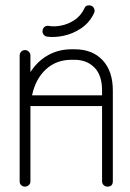

<svg xmlns="http://www.w3.org/2000/svg" viewBox="-20 -693 484 713"><path d="M93 -20Q93 -11 87 -5.5Q81 0 73 0Q64 0 58.5 -5.5Q53 -11 53 -20V-487Q53 -495 58.5 -501Q64 -507 73 -507Q81 -507 87 -501Q93 -495 93 -487V-425Q118 -465 157.5 -487.5Q197 -510 246 -510H257Q323 -510 361 -469.5Q399 -429 399 -357V-20Q399 0 379 0Q371 0 365 -5.5Q359 -11 359 -20V-299H93Q93 -289 93 -279ZM246 -471Q189 -471 150.5 -435.5Q112 -400 99 -339H359V-357Q359 -414 330.5 -442.5Q302 -471 256 -471ZM293 -661Q298 -675 314 -673Q322 -672 327 -665.5Q332 -659 331 -650Q331 -648 330 -646Q313 -609 281.5 -588Q250 -567 215.5 -560Q181 -553 155 -557Q147 -558 142 -564.5Q137 -571 138 -579Q139 -588 145 -593Q151 -598 160 -597Q181 -593 207 -598Q233 -603 256.5 -618.5Q280 -634 293 -661Z"/></svg>

Font: Libertine Sup Light
Style: Regular
Weight: 300
Designer: Bastien Sozeau
Foundry: NBR — Bastien Sozeau
Version: Version 2.003; ttfautohint (v1.8.4.7-5d5b);gftools[0.9.33]